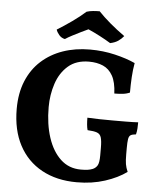

<svg xmlns="http://www.w3.org/2000/svg" viewBox="-59 -939 831 999"><g transform="rotate(5 356.0 -439.5)"><path d="M379 9Q273.8 9 196.3 -33.5Q118.8 -76 76.9 -155.1Q35 -234.2 35 -344.6Q35 -426.8 61.3 -490.3Q87.6 -553.8 135.3 -597Q183 -640.2 247.4 -662.6Q311.8 -685 388.6 -685Q457 -685 519.3 -670.2Q581.6 -655.4 625.6 -635Q619.2 -600 616.9 -561.1Q614.6 -522.2 614.6 -480Q596.6 -472 575.1 -470Q553.6 -468 534 -468Q531.4 -527.2 512.6 -560.7Q493.8 -594.2 462.2 -608Q430.6 -621.8 388.8 -621.8Q322 -621.8 280.2 -585.5Q238.4 -549.2 219.1 -491Q199.8 -432.8 199.8 -367.8Q199.8 -279.2 222.6 -209.5Q245.4 -139.8 288.7 -99.2Q332 -58.6 394.8 -58.6Q415.2 -58.6 429.1 -60.4Q443 -62.2 456.2 -67.4Q471.4 -73.6 480.2 -87.8Q489 -102 489 -140.6V-181Q489 -216.4 483.5 -234.4Q478 -252.4 461.3 -258.4Q444.6 -264.4 412 -266Q408.4 -278.4 406.9 -295.2Q405.4 -312 405.4 -330.6Q431 -329 468.2 -328.3Q505.4 -327.6 537.6 -327.6Q568.6 -327.6 606.9 -327.8Q645.2 -328 670.8 -329.6Q670.8 -314 669.8 -297.4Q668.8 -280.8 664.8 -266Q646 -264.4 637.2 -259Q628.4 -253.6 625.8 -237.7Q623.2 -221.8 623.2 -190.6V-158.2Q623.2 -125.8 626.3 -107.3Q629.4 -88.8 638.6 -67.8Q593.2 -34.6 526.2 -12.8Q459.2 9 379 9ZM253 -728Q234.8 -731.4 222.6 -745.7Q210.4 -760 206.4 -773.4Q243.4 -796 283.2 -824.2Q323 -852.4 353 -879.4Q368.8 -884.4 386.3 -886Q403.8 -887.6 421 -887.6Q447.4 -859.6 482.2 -830Q517 -800.4 559.4 -770.2Q547.2 -755 531 -743.9Q514.8 -732.8 489.4 -727.4Q463.8 -743.2 432.2 -759.7Q400.6 -776.2 371 -789.2Q355.2 -782 333.4 -771.3Q311.6 -760.6 289.8 -749.3Q268 -738 253 -728Z"/></g></svg>

Font: Vollkorn
Style: Regular
Weight: 400
Designer: Friedrich Althausen
Foundry: Friedrich Althausen
Version: Version 4.104